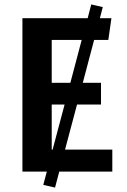

<svg xmlns="http://www.w3.org/2000/svg" viewBox="-20 -773 570 865"><path d="M228 72 175 60 191 0H81V-691H375L391 -753L443 -741L430 -691H482L468 -593H404L353 -400H435V-302H327L273 -99H486V0H247ZM297 -400 348 -593H213V-400ZM217 -99 271 -302H213V-99Z"/></svg>

Font: Trujillo Medium
Style: Regular
Weight: 500
Designer: Fira Sans original fonts by bBox Type GmbH, Carrois Corporate GbR, & Edenspiekermann AG / Changes by Cristiano Sobral
Foundry: Fira Sans original fonts by bBox Type GmbH, Carrois Corporate GbR, & Edenspiekermann AG / Changes by Cristiano Sobral
Version: Version 4.301;October 17, 2021;FontCreator 14.0.0.2814 64-bi